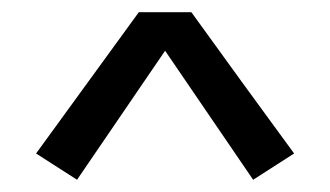

<svg xmlns="http://www.w3.org/2000/svg" viewBox="-20 -744 540 314"><path d="M394 -450 250 -661 106 -450 39 -493 207 -724H293L377 -608L461 -493Z"/></svg>

Font: Iosevka Curly
Style: Regular
Weight: 400
Monospace: yes
Designer: Belleve Invis
Foundry: Belleve Invis
Version: Version 22.1.2; ttfautohint (v1.8.4)